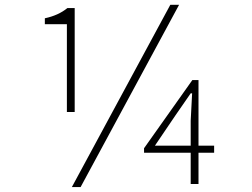

<svg xmlns="http://www.w3.org/2000/svg" viewBox="-20 -759 1040 792"><path d="M288.1 -296.9H255.9V-659.2H165V-683.6Q220.7 -695.3 257.8 -725.6H288.1ZM682.6 -739.3H718.8L312.5 12.7H276.4ZM619.1 -158.2H766.6V-260.7L772.5 -374H766.6L703.1 -282.2ZM863.3 -158.2V-128.9H798.8V0H766.6V-128.9H574.2V-147.5L773.4 -428.7H798.8V-158.2Z"/></svg>

Font: GenEi Gothic M ExtraLight
Style: Regular
Weight: 200
Designer: o_tamon (Modified); [Source Han Sans]
Ryoko NISHIZUKA  (kana & ideographs); Paul D. Hunt (Latin, Greek & Cyrillic); Wenl
Version: Version 1.1a;Original Version 1.004